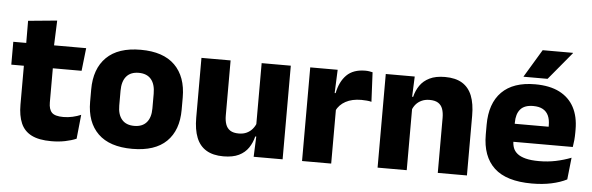

<svg xmlns="http://www.w3.org/2000/svg" viewBox="-46 -838 3098 1004"><g transform="rotate(5 1502.5 -336.5)"><path d="M247.5 11Q182 11 143.2 -8.8Q104.5 -28.5 87.5 -68Q70.5 -107.5 70.5 -165.5V-440H222.5V-190Q222.5 -154 238.8 -137.2Q255 -120.5 299.5 -120.5Q324 -120.5 348 -126Q372 -131.5 391.5 -140L378.5 -13.5Q353 -2.5 319.8 4.2Q286.5 11 247.5 11ZM4.5 -369.5V-489.5H387L373.5 -369.5ZM72.5 -478.5 72 -605.5 223.5 -620 218 -478.5Z M672.5 14Q553.5 14 492.8 -45.2Q432 -104.5 432 -212V-276.5Q432 -385.5 493 -445.8Q554 -506 672.5 -506Q791 -506 851.8 -445.8Q912.5 -385.5 912.5 -276.5V-212Q912.5 -104.5 852 -45.2Q791.5 14 672.5 14ZM672.5 -106.5Q715 -106.5 737.2 -132.2Q759.5 -158 759.5 -205.5V-283Q759.5 -333 737.2 -359Q715 -385 672.5 -385Q630 -385 607.8 -359Q585.5 -333 585.5 -283V-205.5Q585.5 -158 607.8 -132.2Q630 -106.5 672.5 -106.5Z M1145 -491.5V-202.5Q1145 -175.5 1152 -155.8Q1159 -136 1175.5 -125.2Q1192 -114.5 1220.5 -114.5Q1244.5 -114.5 1262.2 -123Q1280 -131.5 1292.2 -146Q1304.5 -160.5 1310.5 -178L1334 -106.5H1308Q1300 -73.5 1281.8 -46.5Q1263.5 -19.5 1231.8 -4Q1200 11.5 1150.5 11.5Q1096 11.5 1060.8 -9.8Q1025.5 -31 1008.8 -73Q992 -115 992 -178V-491.5ZM1461 -491.5V0H1309L1314 -123L1308 -137V-491.5Z M1713 -276 1671 -369H1707Q1719 -430 1753.8 -464.8Q1788.5 -499.5 1852 -499.5Q1863 -499.5 1872.2 -498Q1881.5 -496.5 1890 -494.5L1897.5 -340Q1887 -343 1873 -344.2Q1859 -345.5 1844.5 -345.5Q1795.5 -345.5 1762 -327.2Q1728.5 -309 1713 -276ZM1563 0V-491.5H1707L1700.5 -334.5L1716 -332.5V0Z M2275.5 0V-289Q2275.5 -316 2268.5 -335.8Q2261.5 -355.5 2245 -366Q2228.5 -376.5 2200 -376.5Q2176.5 -376.5 2158.5 -368.2Q2140.5 -360 2128.2 -345.8Q2116 -331.5 2110 -313.5L2086.5 -385H2112.5Q2120.5 -418.5 2138.8 -445Q2157 -471.5 2189 -487.2Q2221 -503 2270 -503Q2325 -503 2360 -481.8Q2395 -460.5 2411.8 -418.5Q2428.5 -376.5 2428.5 -313.5V0ZM1959.5 0V-491.5H2111.5L2106.5 -368.5L2112.5 -354V0Z M2770 12.5Q2636 12.5 2572 -47.2Q2508 -107 2508 -221.5V-272.5Q2508 -385.5 2568 -445.8Q2628 -506 2742.5 -506Q2819.5 -506 2870.8 -479.8Q2922 -453.5 2947.8 -405Q2973.5 -356.5 2973.5 -288.5V-272Q2973.5 -253 2971.8 -233.2Q2970 -213.5 2967 -196.5H2829Q2831 -225.5 2831.5 -251.2Q2832 -277 2832 -298Q2832 -328.5 2822.5 -349.2Q2813 -370 2793.2 -381Q2773.5 -392 2742.5 -392Q2696.5 -392 2675.2 -367.2Q2654 -342.5 2654 -297V-252L2655 -235.5V-200.5Q2655 -181.5 2661.2 -164.5Q2667.5 -147.5 2683.2 -134.8Q2699 -122 2726.8 -114.8Q2754.5 -107.5 2797.5 -107.5Q2843 -107.5 2885 -116.2Q2927 -125 2965.5 -140L2953 -25Q2919 -7.5 2872.5 2.5Q2826 12.5 2770 12.5ZM2589 -196.5V-291H2936V-196.5ZM2766 -687H2925V-685L2804.5 -540H2678.5V-541.5Z"/></g></svg>

Font: Anek Latin Medium
Style: Bold
Weight: 700
Version: Version 1.003